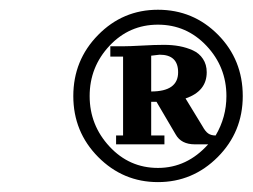

<svg xmlns="http://www.w3.org/2000/svg" viewBox="-20 -720 513 390"><path d="M300.8 -700.2Q372.6 -700.2 422.9 -649.4Q473.1 -598.6 473.1 -524.9Q473.1 -452.1 422.4 -401.1Q371.6 -350.1 300.8 -350.1Q230 -350.1 179.4 -401.1Q128.9 -452.1 128.9 -524.9Q128.9 -597.7 179.2 -648.9Q229.5 -700.2 300.8 -700.2ZM300.8 -378.9Q359.9 -378.9 402.8 -426.8H376Q348.1 -426.8 336.9 -446.8L297.9 -513.2H287.1V-444.8H314V-426.8H215.8V-444.8H230V-605H204.1V-626H230Q242.2 -626 268.1 -627.4Q293.9 -628.9 313 -628.9Q330.1 -628.9 344.5 -626.2Q358.9 -623.5 371.8 -617.7Q384.8 -611.8 392.3 -600.3Q399.9 -588.9 399.9 -573.2Q399.9 -534.7 356.9 -520L391.1 -463.9Q397 -453.1 402.8 -449Q408.7 -444.8 418 -444.8Q439.9 -481.9 439.9 -524.9Q439.9 -584 399.4 -627Q358.9 -669.9 300.8 -669.9Q242.7 -669.9 202.4 -627Q162.1 -584 162.1 -524.9Q162.1 -465.8 202.4 -422.4Q242.7 -378.9 300.8 -378.9ZM287.1 -534.2Q341.8 -534.2 341.8 -573.2Q341.8 -608.9 304.2 -608.9L287.1 -606.9Z"/></svg>

Font: Dehuti Alt
Style: Bold-Italic
Weight: 700
Version: Version 1.2